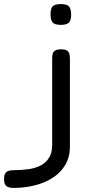

<svg xmlns="http://www.w3.org/2000/svg" viewBox="-170 -717 435 942"><path d="M-105 205Q-118 205 -128.5 201.5Q-139 198 -144.5 189Q-150 180 -150 161Q-150 143 -144.5 134Q-139 125 -128.5 121.5Q-118 118 -104 118Q-68 118 -33.5 113.5Q1 109 27.5 96Q54 83 70 58Q86 33 86 -6V-433Q86 -446 89 -455Q92 -464 101.5 -469.5Q111 -475 130 -475Q148 -475 157.5 -469.5Q167 -464 170 -453.5Q173 -443 173 -429V2Q173 54 150 92.5Q127 131 87.5 156Q48 181 -1.5 193Q-51 205 -105 205ZM128 -595Q99 -595 88.5 -606.5Q78 -618 78 -647Q78 -676 89 -686.5Q100 -697 129 -697Q158 -697 168.5 -685.5Q179 -674 179 -645Q179 -617 168 -606Q157 -595 128 -595Z"/></svg>

Font: Fredoka SemiExpanded
Style: Regular
Weight: 400
Width: 6
Designer: Ben Nathan
Foundry: Milena B. Brandão, Ben Nathan
Version: Version 2.001